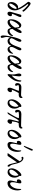

<svg xmlns="http://www.w3.org/2000/svg" viewBox="2486 -3318 1061 6074"><g transform="rotate(90 3017.0 -280.5)"><path d="M139 11Q95 11 69.5 -20.5Q44 -52 44 -107Q44 -148 57.5 -186.5Q71 -225 94.5 -255.5Q118 -286 147 -304.5Q176 -323 207 -323Q219 -323 228.5 -321Q238 -319 246 -316Q229 -361 197 -415Q165 -469 124.5 -524.5Q84 -580 44 -629Q34 -641 38.5 -661Q43 -681 56 -697Q73 -718 91.5 -717.5Q110 -717 139 -697Q158 -684 189 -659Q220 -634 253 -603Q286 -572 313 -541Q340 -510 351 -485Q353 -481 343.5 -473Q334 -465 323.5 -460.5Q313 -456 310 -460Q285 -499 241 -544.5Q197 -590 148 -630Q138 -638 130 -641Q122 -644 114 -638Q107 -631 110 -622Q113 -613 119 -606Q145 -576 163 -551.5Q181 -527 206 -486Q229 -450 252.5 -407Q276 -364 292 -315Q308 -266 308 -212Q308 -153 285 -102Q262 -51 224 -20Q186 11 139 11ZM113 -42Q134 -42 156 -59Q178 -76 198 -102.5Q218 -129 233 -159.5Q248 -190 255.5 -216.5Q263 -243 260 -260Q257 -277 240 -277Q225 -277 201 -256Q177 -235 152 -202Q127 -169 110 -133.5Q93 -98 93 -69Q93 -42 113 -42Z M409 14Q351 14 351 -49Q351 -63 353.5 -79Q356 -95 362 -116L444 -403Q450 -425 481 -425Q519 -425 519 -391Q519 -376 508.5 -348Q498 -320 471 -265Q446 -215 432.5 -180Q419 -145 416 -122Q430 -128 453 -128Q470 -128 480.5 -114.5Q491 -101 491 -81Q491 -57 479 -35.5Q467 -14 448.5 0Q430 14 409 14Z M684 11Q659 11 637.5 2Q616 -7 603 -32.5Q590 -58 590 -107Q590 -139 596 -171.5Q602 -204 611 -232Q622 -265 640.5 -298.5Q659 -332 682 -360.5Q705 -389 730 -406Q755 -423 778 -423Q825 -423 851 -389Q877 -355 884 -295Q885 -289 886 -280Q899 -307 910 -335Q918 -356 930.5 -379Q943 -402 959.5 -417.5Q976 -433 995 -433Q1025 -433 1025 -395Q1025 -360 988 -292Q967 -254 943 -215Q919 -176 893 -141Q894 -134 895 -128Q902 -82 917 -66.5Q932 -51 957 -51Q992 -51 1030.5 -80Q1069 -109 1100 -154Q1109 -166 1114 -166Q1121 -166 1121 -147Q1121 -115 1101 -78Q1081 -41 1045.5 -15Q1010 11 963 11Q916 11 895.5 -20Q875 -51 867 -90Q865 -97 864 -104Q822 -54 776.5 -21.5Q731 11 684 11ZM627 -87Q627 -71 634.5 -64.5Q642 -58 661 -58Q706 -58 757.5 -102.5Q809 -147 854 -222Q848 -287 843 -315.5Q838 -344 830.5 -351Q823 -358 809 -358Q789 -358 764.5 -337.5Q740 -317 715.5 -284.5Q691 -252 671 -215Q651 -178 639 -144Q627 -110 627 -87Z M1141 230Q1122 230 1111.5 208Q1101 186 1101 148Q1101 80 1127 -61Q1143 -145 1161 -214Q1179 -283 1210 -359Q1224 -393 1235 -409Q1246 -425 1264 -425Q1282 -425 1291 -415Q1300 -405 1300 -380Q1300 -370 1298 -360Q1296 -350 1292 -336Q1280 -302 1260 -265Q1240 -228 1219.5 -191.5Q1199 -155 1187 -121Q1192 -84 1214.5 -68Q1237 -52 1256 -52Q1303 -52 1336.5 -78Q1370 -104 1398.5 -161Q1427 -218 1460 -311Q1479 -364 1490.5 -388Q1502 -412 1512 -418.5Q1522 -425 1534 -425Q1571 -425 1571 -380Q1571 -367 1566 -349.5Q1561 -332 1546 -301Q1531 -270 1500 -215Q1484 -184 1473.5 -159Q1463 -134 1463 -114Q1463 -86 1476 -68.5Q1489 -51 1511 -51Q1554 -51 1592 -80.5Q1630 -110 1658 -156Q1665 -166 1670 -166Q1678 -166 1678 -142Q1678 -120 1669.5 -93.5Q1661 -67 1643.5 -43.5Q1626 -20 1600 -4.5Q1574 11 1538 11Q1508 11 1485 -5.5Q1462 -22 1449 -47.5Q1436 -73 1435 -98L1428 -99Q1397 -38 1359 -13.5Q1321 11 1277 11Q1243 11 1217 -5Q1191 -21 1168 -67Q1157 -30 1153 -5Q1149 20 1149 38Q1149 66 1154 88Q1159 110 1163 122Q1169 141 1173 160Q1177 179 1177 191Q1177 213 1166 221.5Q1155 230 1141 230Z M1823 11Q1798 11 1776.5 2Q1755 -7 1742 -32.5Q1729 -58 1729 -107Q1729 -139 1735 -171.5Q1741 -204 1750 -232Q1761 -265 1779.5 -298.5Q1798 -332 1821 -360.5Q1844 -389 1869 -406Q1894 -423 1917 -423Q1964 -423 1990 -389Q2016 -355 2023 -295Q2024 -289 2025 -280Q2038 -307 2049 -335Q2057 -356 2069.5 -379Q2082 -402 2098.5 -417.5Q2115 -433 2134 -433Q2164 -433 2164 -395Q2164 -360 2127 -292Q2106 -254 2082 -215Q2058 -176 2032 -141Q2033 -134 2034 -128Q2041 -82 2056 -66.5Q2071 -51 2096 -51Q2131 -51 2169.5 -80Q2208 -109 2239 -154Q2248 -166 2253 -166Q2260 -166 2260 -147Q2260 -115 2240 -78Q2220 -41 2184.5 -15Q2149 11 2102 11Q2055 11 2034.5 -20Q2014 -51 2006 -90Q2004 -97 2003 -104Q1961 -54 1915.5 -21.5Q1870 11 1823 11ZM1766 -87Q1766 -71 1773.5 -64.5Q1781 -58 1800 -58Q1845 -58 1896.5 -102.5Q1948 -147 1993 -222Q1987 -287 1982 -315.5Q1977 -344 1969.5 -351Q1962 -358 1948 -358Q1928 -358 1903.5 -337.5Q1879 -317 1854.5 -284.5Q1830 -252 1810 -215Q1790 -178 1778 -144Q1766 -110 1766 -87Z M2343 10Q2325 10 2325 -17Q2325 -26 2326 -38Q2327 -50 2330 -72Q2332 -87 2333.5 -111.5Q2335 -136 2335 -155Q2335 -195 2331.5 -214Q2328 -233 2327 -237Q2317 -272 2311 -302Q2305 -332 2305 -349Q2305 -384 2321 -405Q2337 -426 2353 -426Q2370 -426 2382.5 -409Q2395 -392 2395 -351Q2395 -307 2384 -236Q2377 -184 2373.5 -159.5Q2370 -135 2368 -128L2375 -124Q2414 -156 2448.5 -200Q2483 -244 2503 -302Q2511 -325 2516.5 -349.5Q2522 -374 2522 -391Q2522 -424 2534 -424Q2563 -424 2563 -367Q2563 -337 2555 -299Q2547 -261 2532 -223Q2522 -198 2503 -167Q2484 -136 2461 -105Q2438 -74 2415 -48Q2392 -22 2373 -6Q2354 10 2343 10Z M2812 14Q2754 14 2754 -53Q2754 -88 2766 -116L2849 -324Q2858 -346 2844 -347Q2824 -348 2800.5 -349Q2777 -350 2751 -350Q2717 -350 2693.5 -343Q2670 -336 2670 -323Q2670 -320 2671.5 -316Q2673 -312 2677 -307Q2684 -298 2688.5 -282Q2693 -266 2693 -252Q2693 -239 2685.5 -233.5Q2678 -228 2660 -228Q2637 -228 2622.5 -245.5Q2608 -263 2608 -297Q2608 -338 2626.5 -369Q2645 -400 2679 -415Q2702 -425 2747 -425Q2765 -425 2794.5 -423.5Q2824 -422 2864 -420Q2905 -418 2934 -417Q2963 -416 2979 -416Q3028 -416 3035 -436Q3045 -460 3059 -460Q3070 -460 3075.5 -452Q3081 -444 3081 -422Q3081 -341 2971 -341Q2961 -341 2953 -342Q2945 -343 2935 -343Q2923 -343 2916 -332L2889 -281Q2865 -235 2847 -194.5Q2829 -154 2820 -122Q2834 -128 2857 -128Q2874 -128 2884.5 -114.5Q2895 -101 2895 -81Q2895 -57 2883 -35.5Q2871 -14 2852 0Q2833 14 2812 14Z M3244 11Q3186 11 3154 -22.5Q3122 -56 3122 -118Q3122 -155 3132 -189Q3142 -223 3155 -251Q3177 -295 3209.5 -335Q3242 -375 3275 -400Q3308 -425 3331 -425Q3365 -425 3365 -391Q3365 -380 3359 -370Q3416 -299 3416 -201Q3416 -138 3390.5 -90.5Q3365 -43 3326 -16Q3287 11 3244 11ZM3163 -98Q3163 -73 3177 -59Q3191 -45 3213 -45Q3252 -45 3285 -74Q3318 -103 3338 -149.5Q3358 -196 3358 -247Q3358 -278 3351 -300Q3344 -322 3333 -338Q3323 -328 3308 -316Q3266 -282 3233.5 -242Q3201 -202 3182 -164Q3163 -126 3163 -98Z M3544 13Q3530 13 3535 -1Q3540 -15 3562 -45Q3577 -67 3597 -99.5Q3617 -132 3637 -168.5Q3657 -205 3675 -239Q3693 -273 3704 -298Q3715 -324 3715.5 -335Q3716 -346 3702 -347Q3681 -348 3659 -348.5Q3637 -349 3616 -349Q3515 -349 3515 -322Q3515 -317 3518.5 -311.5Q3522 -306 3526 -300Q3530 -295 3535 -287.5Q3540 -280 3540 -263Q3540 -228 3506 -228Q3454 -228 3454 -300Q3454 -359 3489 -392Q3524 -425 3586 -425Q3671 -425 3762.5 -420.5Q3854 -416 3945 -416Q3971 -416 3984 -421Q3997 -426 4000 -436Q4004 -445 4011 -452.5Q4018 -460 4025 -460Q4046 -460 4046 -423Q4046 -342 3922 -342H3889Q3882 -342 3878 -339Q3874 -336 3871 -332Q3845 -289 3837 -245Q3828 -199 3825 -170.5Q3822 -142 3821 -123Q3827 -125 3837 -127Q3847 -129 3858 -129Q3873 -129 3885 -117Q3897 -105 3897 -83Q3897 -60 3885 -38Q3873 -16 3855 -1.5Q3837 13 3818 13Q3756 13 3756 -51Q3756 -62 3758.5 -77Q3761 -92 3767 -117L3820 -321Q3824 -344 3808 -344Q3779 -344 3728 -251L3660 -128Q3633 -79 3614.5 -49Q3596 -19 3587 -8Q3577 3 3566 8Q3555 13 3544 13Z M4208 11Q4150 11 4118 -22.5Q4086 -56 4086 -118Q4086 -155 4096 -189Q4106 -223 4119 -251Q4141 -295 4173.5 -335Q4206 -375 4239 -400Q4272 -425 4295 -425Q4329 -425 4329 -391Q4329 -380 4323 -370Q4380 -299 4380 -201Q4380 -138 4354.5 -90.5Q4329 -43 4290 -16Q4251 11 4208 11ZM4127 -98Q4127 -73 4141 -59Q4155 -45 4177 -45Q4216 -45 4249 -74Q4282 -103 4302 -149.5Q4322 -196 4322 -247Q4322 -278 4315 -300Q4308 -322 4297 -338Q4287 -328 4272 -316Q4230 -282 4197.5 -242Q4165 -202 4146 -164Q4127 -126 4127 -98Z M4552 13Q4518 13 4494 -9Q4470 -31 4470 -75Q4470 -97 4475.5 -125.5Q4481 -154 4488 -182Q4498 -219 4503 -244.5Q4508 -270 4510 -289Q4493 -283 4476 -283Q4457 -283 4446 -296.5Q4435 -310 4435 -333Q4435 -368 4458.5 -396.5Q4482 -425 4523 -425Q4561 -425 4561 -383Q4561 -365 4556.5 -337.5Q4552 -310 4543 -276Q4537 -252 4531 -219.5Q4525 -187 4525 -153Q4525 -110 4536.5 -90Q4548 -70 4568 -70Q4601 -70 4631 -95Q4661 -120 4685 -161Q4709 -202 4723 -252Q4737 -302 4737 -353Q4737 -390 4738.5 -406.5Q4740 -423 4744 -423Q4761 -423 4772.5 -387.5Q4784 -352 4784 -298Q4784 -248 4771.5 -193.5Q4759 -139 4731 -92Q4703 -45 4659 -16Q4615 13 4552 13ZM4598 -502Q4593 -502 4593 -509Q4593 -511 4593.5 -513.5Q4594 -516 4595 -519L4691 -753Q4705 -791 4720 -791Q4731 -791 4738 -777.5Q4745 -764 4745 -752Q4745 -746 4739 -731Q4733 -716 4716 -684L4659 -571Q4625 -502 4598 -502Z M4867 12Q4824 12 4824 4L5081 -372Q5044 -441 5005 -441Q4997 -441 4989 -435Q4980 -429 4967 -429Q4955 -429 4947.5 -438Q4940 -447 4940 -460Q4940 -490 4983 -490Q5012 -490 5043.5 -470Q5075 -450 5103.5 -405Q5132 -360 5150 -286L5186 -142Q5192 -115 5202.5 -97Q5213 -79 5226 -68Q5241 -55 5247 -45Q5253 -35 5253 -23Q5253 -8 5247 1.5Q5241 11 5230 11Q5208 11 5189.5 -24Q5171 -59 5159 -110L5115 -288L4915 5Q4910 12 4867 12Z M5427 11Q5369 11 5337 -22.5Q5305 -56 5305 -118Q5305 -155 5315 -189Q5325 -223 5338 -251Q5360 -295 5392.5 -335Q5425 -375 5458 -400Q5491 -425 5514 -425Q5548 -425 5548 -391Q5548 -380 5542 -370Q5599 -299 5599 -201Q5599 -138 5573.5 -90.5Q5548 -43 5509 -16Q5470 11 5427 11ZM5346 -98Q5346 -73 5360 -59Q5374 -45 5396 -45Q5435 -45 5468 -74Q5501 -103 5521 -149.5Q5541 -196 5541 -247Q5541 -278 5534 -300Q5527 -322 5516 -338Q5506 -328 5491 -316Q5449 -282 5416.5 -242Q5384 -202 5365 -164Q5346 -126 5346 -98Z M5771 13Q5737 13 5713 -9Q5689 -31 5689 -75Q5689 -97 5694.5 -125.5Q5700 -154 5707 -182Q5717 -219 5722 -244.5Q5727 -270 5729 -289Q5712 -283 5695 -283Q5676 -283 5665 -296.5Q5654 -310 5654 -333Q5654 -368 5677.5 -396.5Q5701 -425 5742 -425Q5780 -425 5780 -383Q5780 -365 5775.5 -337.5Q5771 -310 5762 -276Q5756 -252 5750 -219.5Q5744 -187 5744 -153Q5744 -110 5755.5 -90Q5767 -70 5787 -70Q5820 -70 5850 -95Q5880 -120 5904 -161Q5928 -202 5942 -252Q5956 -302 5956 -353Q5956 -390 5957.5 -406.5Q5959 -423 5963 -423Q5980 -423 5991.5 -387.5Q6003 -352 6003 -298Q6003 -248 5990.5 -193.5Q5978 -139 5950 -92Q5922 -45 5878 -16Q5834 13 5771 13Z"/></g></svg>

Font: Junicode
Style: Italic
Weight: 400
Italic angle: -11°
Designer: Peter S. Baker
Version: Version 2.100; ttfautohint (v1.8.4)